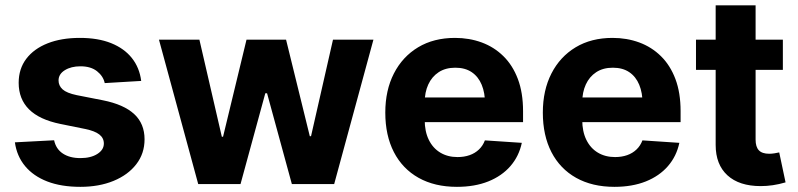

<svg xmlns="http://www.w3.org/2000/svg" viewBox="-20 -696 3019 726"><path d="M513.9 -390 376 -381.8Q370.5 -407.9 347 -426.6Q323.5 -445.3 284.2 -445.3Q249 -445.3 225.2 -430.6Q201.4 -415.9 201.4 -391.8Q201.4 -372 216.7 -358.1Q232.1 -344.2 269.9 -336.3L369.1 -316.8Q448.3 -301 487.5 -264.6Q526.6 -228.3 526.6 -169.3Q526.6 -115.4 495.3 -75Q464.1 -34.5 409.3 -12Q354.6 10.5 283.8 10.5Q211.4 10.5 158.6 -9.9Q105.9 -30.4 74.7 -68.1Q43.5 -105.9 36.3 -157.8L184.6 -165.6Q191.7 -132.5 217.7 -115.4Q243.7 -98.2 284 -98.2Q323.6 -98.2 348.1 -113.9Q372.7 -129.5 372.7 -153.3Q372.7 -174.2 355.6 -187.5Q338.5 -200.8 302.7 -208.2L208.4 -227.3Q128.5 -243.7 89.6 -282.7Q50.6 -321.7 50.6 -382.8Q50.6 -435.6 79.3 -473.6Q108.1 -511.6 160.1 -532.2Q212.1 -552.7 281.8 -552.7Q350.7 -552.7 400.1 -532.9Q449.6 -513 478.6 -476.6Q507.6 -440.2 513.9 -390Z M729.5 0 581.1 -545.9H734L818.8 -178.9H823.4L912.1 -545.9H1061.7L1151.4 -181.1H1156.1L1239.1 -545.9H1392L1243.6 0H1083.6L989.8 -343.4H983.2L889.5 0Z M1707.6 10.5Q1623.7 10.5 1562.8 -23.6Q1502 -57.7 1469.4 -120.8Q1436.9 -183.9 1436.9 -270.3Q1436.9 -354.6 1469.4 -418.1Q1501.9 -481.6 1561 -517.2Q1620.2 -552.7 1700.4 -552.7Q1754.6 -552.7 1801.4 -535.5Q1848.2 -518.3 1883.4 -483.7Q1918.6 -449.2 1938.2 -397.3Q1957.8 -345.3 1957.8 -275.6V-234.2H1497.1V-327.5H1884.6L1814.1 -303.1Q1814.1 -344.9 1801.4 -375.5Q1788.7 -406.2 1763.7 -423.1Q1738.7 -440 1701.6 -440Q1664.5 -440 1638.7 -423Q1612.9 -406 1599.4 -376.5Q1585.9 -347.1 1585.9 -309V-243Q1585.9 -198.8 1601.4 -167.3Q1616.9 -135.7 1644.9 -118.9Q1672.9 -102.1 1710 -102.1Q1735.1 -102.1 1755.6 -109.3Q1776.2 -116.5 1791 -130.7Q1805.9 -144.8 1813.5 -165.2L1953.1 -155.9Q1942.5 -105.5 1910.1 -68Q1877.7 -30.6 1826.4 -10Q1775.1 10.5 1707.6 10.5Z M2303.3 10.5Q2219.4 10.5 2158.5 -23.6Q2097.7 -57.7 2065.1 -120.8Q2032.6 -183.9 2032.6 -270.3Q2032.6 -354.6 2065.1 -418.1Q2097.6 -481.6 2156.7 -517.2Q2215.9 -552.7 2296.1 -552.7Q2350.3 -552.7 2397.1 -535.5Q2443.9 -518.3 2479.1 -483.7Q2514.3 -449.2 2533.9 -397.3Q2553.5 -345.3 2553.5 -275.6V-234.2H2092.8V-327.5H2480.3L2409.8 -303.1Q2409.8 -344.9 2397.1 -375.5Q2384.4 -406.2 2359.4 -423.1Q2334.4 -440 2297.3 -440Q2260.2 -440 2234.4 -423Q2208.6 -406 2195.1 -376.5Q2181.6 -347.1 2181.6 -309V-243Q2181.6 -198.8 2197.1 -167.3Q2212.6 -135.7 2240.6 -118.9Q2268.7 -102.1 2305.7 -102.1Q2330.8 -102.1 2351.3 -109.3Q2371.9 -116.5 2386.7 -130.7Q2401.6 -144.8 2409.2 -165.2L2548.8 -155.9Q2538.2 -105.5 2505.8 -68Q2473.4 -30.6 2422.1 -10Q2370.8 10.5 2303.3 10.5Z M2940.2 -545.9V-431.8H2611.7V-545.9ZM2686.1 -675.8H2837.1V-168Q2837.1 -140.7 2849.4 -127.7Q2861.7 -114.6 2888.7 -114.6Q2897.3 -114.6 2908.1 -116.2Q2918.8 -117.8 2926.4 -119.7L2950.4 -6.4Q2925.5 0.9 2902.3 4.3Q2879.2 7.7 2856.5 7.7Q2775.1 7.7 2730.6 -33.1Q2686.1 -73.9 2686.1 -147.9Z"/></svg>

Font: GitLab Sans
Style: Regular
Weight: 400
Designer: Rasmus Andersson
Foundry: Modifications by GitLab B.V., manufactured by rsms
Version: Version 4.000;git-c8fb6b7